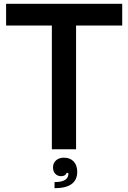

<svg xmlns="http://www.w3.org/2000/svg" viewBox="-20 -783 672 1007"><path d="M379 0H252V-649H12V-763H621V-649H379ZM266 172Q332 172 338 136Q338 134 338.5 131Q339 128 338 124H329Q327 132 319.5 136.5Q312 141 301 141Q282 141 270 128.5Q258 116 258 95Q258 72 274 58Q290 44 315 44Q348 44 366.5 64Q385 84 385 118Q385 204 266 204Z"/></svg>

Font: Open Sauce Sans SemiBold
Style: Regular
Weight: 600
Designer: Alfredo Marco Pradil
Foundry: Creative Sauce Fz LLC
Version: Version 1.477